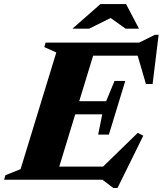

<svg xmlns="http://www.w3.org/2000/svg" viewBox="-55 -878 795 938"><path d="M498.5 40.5 445.5 0H-35L-28.5 -22L45.5 -51.5L220 -621.5L161.5 -648L168 -670H625L702 -708H720L690.5 -467.5H658L617.5 -606H400L332 -383.5H463.5L504.5 -482.5H557L477 -220.5H424.5L444.5 -319.5H312.5L234.5 -64H448.5L618 -229L645 -215L519 40.5ZM299 -738 435.5 -858H561L624 -738H558.5L485.5 -790L380.5 -738Z"/></svg>

Font: Newsreader 16pt ExtraBold
Style: Italic
Weight: 800
Italic angle: -17°
Designer: Hugues Gentile
Foundry: Production Type
Version: Version 1.003; ttfautohint (v1.8.3)